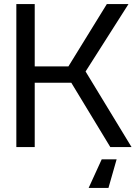

<svg xmlns="http://www.w3.org/2000/svg" viewBox="-20 -720 670 940"><path d="M60 0V-700H150V-395H315L503 -700H609L399 -370L624 0H520L329 -315H150V0ZM551 60 511 200H414L478 60Z"/></svg>

Font: Tektur
Style: Regular
Weight: 400
Designer: Adam Jagosz
Foundry: Adam Jagosz
Version: Version 1.005;gftools[0.9.30]